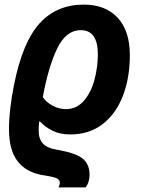

<svg xmlns="http://www.w3.org/2000/svg" viewBox="-20 -574 617 834"><path d="M240 220Q240 207 226.5 200.5Q213 194 167 187Q94 175 56.5 126.5Q19 78 19 -14Q19 -95 41 -206Q78 -391 152 -472.5Q226 -554 344 -554Q438 -554 491 -497Q544 -440 544 -335Q544 -236 514 -158Q484 -80 426 -35Q368 10 285 10Q241 10 208.5 -6Q176 -22 154 -46H150Q148 -28 148 -5Q148 29 166.5 49.5Q185 70 231 77Q311 91 340 115.5Q369 140 369 185Q369 218 352 240H234Q240 228 240 220ZM405 -338Q405 -443 331 -443Q266 -443 227.5 -361.5Q189 -280 166 -152Q181 -130 208.5 -115Q236 -100 266 -100Q313 -100 344.5 -136.5Q376 -173 390.5 -228Q405 -283 405 -338Z"/></svg>

Font: Noto Sans Display
Style: Bold Italic
Weight: 700
Italic angle: -12°
Designer: Monotype Design team
Foundry: Monotype Imaging Inc.
Version: Version 1.000